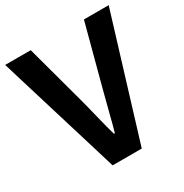

<svg xmlns="http://www.w3.org/2000/svg" viewBox="-175 -875 969 1010"><g transform="rotate(-30 309.5 -370.0)"><path d="M220.7 0 -4.9 -740.2H150.4L248 -379.9Q258.8 -340.8 277.8 -262.2Q296.9 -183.6 309.6 -140.6H315.4Q327.1 -181.6 346.7 -259.8Q366.2 -337.9 377.9 -379.9L473.6 -740.2H624L397.5 0Z"/></g></svg>

Font: Bpmf Zihi Sans Bold
Style: Bold
Weight: 700
Foundry: But Ko
Version: Version 1.320